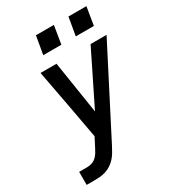

<svg xmlns="http://www.w3.org/2000/svg" viewBox="-224 -1063 1049 1176"><g transform="rotate(-30 300.0 -474.5)"><path d="M34 0V-92H86Q103 -92 120.5 -96.5Q138 -101 152 -113Q166 -125 175.5 -140.5Q185 -156 193 -172L225 -234L179 -485L132 -735H245L303 -364L486 -735H599L288 -130Q278 -111 267 -92Q256 -73 241 -56.5Q226 -40 207.5 -28Q189 -16 168.5 -9.5Q148 -3 127 -1.5Q106 0 86 0ZM559 -821H431L453 -949H580ZM329 -821H201L223 -949H350Z"/></g></svg>

Font: Iosevka SS04 Semibold Extended
Style: Italic
Weight: 600
Width: 7
Italic angle: -9°
Monospace: yes
Designer: Belleve Invis
Foundry: Belleve Invis
Version: Version 19.0.0; ttfautohint (v1.8.4)